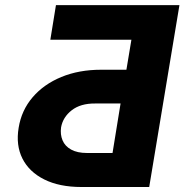

<svg xmlns="http://www.w3.org/2000/svg" viewBox="-20 -749 739 769"><path d="M577.6 0H306.2Q217.8 0 157.2 -30.3Q96.7 -60.5 69.8 -114Q43 -167.5 54.7 -237.3Q65.9 -307.1 110.6 -359.4Q155.3 -411.6 225.8 -440.7Q296.4 -469.7 384.8 -469.7H486.3L506.3 -589.8H181.6L204.1 -728.5H698.7ZM430.7 -136.2 462.9 -334.5H361.3Q302.7 -335 267.3 -307.4Q231.9 -279.8 224.6 -238.8Q220.7 -210.4 230.5 -187Q240.2 -163.6 264.9 -149.9Q289.6 -136.2 329.1 -136.2Z"/></svg>

Font: Inter ExtraBold
Style: Italic
Weight: 800
Italic angle: -9.3988°
Designer: Rasmus Andersson
Foundry: rsms
Version: Version 4.001;git-66647c0bb